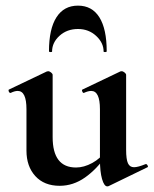

<svg xmlns="http://www.w3.org/2000/svg" viewBox="-20 -648 546 682"><path d="M74 -113V-260Q74 -325 43 -325Q32 -325 18 -318H17Q13 -318 11 -323.5Q9 -329 12 -330L146 -394L151 -395Q156 -395 161.5 -390.5Q167 -386 167 -382V-161Q167 -53 250 -53Q278 -53 307.5 -69Q337 -85 354 -111L360 -99Q324 -47 282 -17.5Q240 12 192 12Q137 12 105.5 -22.5Q74 -57 74 -113ZM456 -54Q470 -54 497 -65H499Q502 -65 504.5 -60Q507 -55 504 -54L366 13Q364 14 361 14Q350 14 342.5 -12Q335 -38 335 -82V-260Q335 -325 304 -325Q293 -325 278 -318H277Q274 -318 272 -323.5Q270 -329 273 -330L407 -394Q409 -395 412 -395Q417 -395 422.5 -390.5Q428 -386 428 -382V-116Q428 -82 434.5 -68Q441 -54 456 -54ZM154 -466Q154 -545 180.5 -586.5Q207 -628 257 -628Q307 -628 333 -586.5Q359 -545 359 -466Q359 -463 353.5 -463Q348 -463 348 -465Q348 -496 321.5 -520.5Q295 -545 257 -545Q218 -545 191.5 -521Q165 -497 165 -465Q165 -463 159.5 -463Q154 -463 154 -466Z"/></svg>

Font: Cormorant Infant
Style: Bold
Weight: 700
Designer: Christian Thalmann (Catharsis Fonts)
Foundry: Catharsis Fonts
Version: Version 4.000